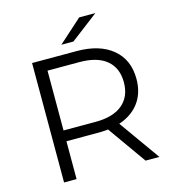

<svg xmlns="http://www.w3.org/2000/svg" viewBox="-126 -984 975 1087"><g transform="rotate(-15 361.5 -440.5)"><path d="M114.3 0V-700H375.7Q509.2 -700 585.6 -636.7Q662 -573.3 662 -460.4Q662 -386.1 627.6 -332.6Q593.2 -279.1 529.1 -250.5Q465.1 -221.9 375.7 -221.9H154.8L187.6 -255.8V0ZM592 0 411.9 -254H492.4L673.1 0ZM187.6 -249.9 154.8 -285.1H374.3Q479.1 -285.1 533.7 -331.2Q588.2 -377.4 588.2 -460.4Q588.2 -544.4 533.7 -590Q479.1 -635.7 374.3 -635.7H154.8L187.6 -671.4ZM301.2 -757 438.9 -880.6H533.9L372 -757Z"/></g></svg>

Font: Montserrat Alternates Thin
Style: Regular
Weight: 100
Designer: Julieta Ulanovsky
Foundry: Julieta Ulanovsky
Version: Version 9.000